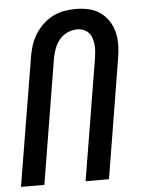

<svg xmlns="http://www.w3.org/2000/svg" viewBox="-53 -784 606 826"><g transform="rotate(-5 250.0 -371.0)"><path d="M4 0 96 -555Q100 -580 108 -604Q116 -628 129.5 -650Q143 -672 162.5 -690.5Q182 -709 205.5 -721Q229 -733 254 -737.5Q279 -742 304 -742Q333 -742 360.5 -736Q388 -730 410 -714.5Q432 -699 447 -676Q462 -653 468.5 -626Q475 -599 474 -570Q473 -541 468 -512L384 0H283L370 -527Q372 -541 373 -555.5Q374 -570 372.5 -584Q371 -598 366.5 -611Q362 -624 353 -634Q344 -644 331 -649Q318 -654 303 -654Q283 -654 262.5 -645Q242 -636 227.5 -619Q213 -602 205.5 -581.5Q198 -561 194 -541L105 0Z"/></g></svg>

Font: Iosevka Semibold Oblique
Style: Regular
Weight: 600
Italic angle: -9°
Monospace: yes
Designer: Belleve Invis
Foundry: Belleve Invis
Version: Version 32.5.0; ttfautohint (v1.8.4)